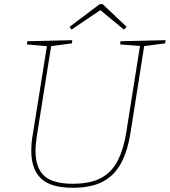

<svg xmlns="http://www.w3.org/2000/svg" viewBox="-20 -882 803 908"><path d="M550 -687 763 -692 761 -677 654 -663 663 -671 597 -253Q584 -171 554 -113Q524 -55 469 -24.5Q414 6 324 6Q220 6 174 -38Q128 -82 128 -168Q128 -186 129.5 -205.5Q131 -225 135 -246L203 -671L209 -663L107 -672L109 -687L322 -692L320 -677L215 -663L223 -671L155 -244Q152 -223 150 -204Q148 -185 148 -168Q148 -89 188.5 -51Q229 -13 324 -13Q409 -13 460 -41.5Q511 -70 538 -124.5Q565 -179 577 -255L643 -671L649 -664L548 -672ZM318 -742 309 -755 451 -862H466L579 -755L566 -742L451 -837H459Z"/></svg>

Font: Bitter Thin Thin
Style: Italic
Weight: 250
Italic angle: -9°
Version: Version 2.002